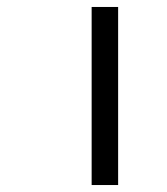

<svg xmlns="http://www.w3.org/2000/svg" viewBox="-20 -583 480 551"><path d="M319 -563V-52H243V-563Z"/></svg>

Font: Ekushey Kolom
Style: Bold
Weight: 700
Designer: Al Mamun Sumon
Foundry: Al Mamun Sumon
Version: Version 1.0